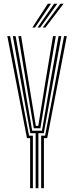

<svg xmlns="http://www.w3.org/2000/svg" viewBox="-20 -990 390 1010"><path d="M167.5 0V-289.3H139.6L89.7 -564.1L47.6 -800H62.1L104.2 -564.1L149.3 -302.2H200.8L245.6 -564.1L288 -800H302.5L260 -564.1L210.5 -289.3H182V0ZM138.5 0V-263.5H121.8L18.6 -800H33.1L132.8 -276.4H153V0ZM196.5 0V-276.4H217.4L317 -800H331.5L228.3 -263.5H211V0ZM157.7 -315.1 116.1 -564.1 76.6 -800H91.1L129.8 -564.1L168.5 -327.9H181.5L219.7 -564.1L259 -800H273.5L233.4 -564.1L192.4 -315.1ZM150.1 -845 231.5 -970.2H248.4L164 -845ZM204.6 -845 297.5 -970.2H314.4L218.6 -845ZM177.3 -845 264.5 -970.2H281.4L191.3 -845Z"/></svg>

Font: Big Shoulders Inline Thin
Style: Regular
Weight: 100
Designer: Patric King
Foundry: XO Type Co
Version: Version 2.002